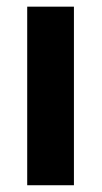

<svg xmlns="http://www.w3.org/2000/svg" viewBox="-20 -548 302 568"><path d="M198.7 0H60.5V-528.3H198.7Z"/></svg>

Font: Roboto Condensed
Style: Bold
Weight: 700
Designer: Google
Version: Version 2.134; 2016